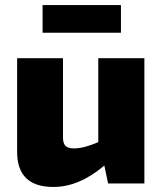

<svg xmlns="http://www.w3.org/2000/svg" viewBox="-20 -728 644 762"><path d="M460 -598H149V-708H460ZM553 -497V0H409L394 -71Q294 14 192 14Q48 14 48 -125V-497H230V-182Q230 -159 240 -149Q250 -139 274 -139Q313 -139 370 -164V-497Z"/></svg>

Font: Ezarion Extra Bold
Style: Regular
Weight: 800
Designer: Natanael Gama
Version: Version 1.001;PS 001.001;hotconv 1.0.70;makeotf.lib2.5.58329